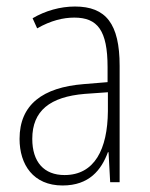

<svg xmlns="http://www.w3.org/2000/svg" viewBox="-20 -625 460 589"><path d="M210 -605C165 -605 119 -592 80 -569L94 -538C136 -562 174 -571 208 -571C279 -571 310 -532 310 -419V-373L237 -367C111 -357 40 -304 40 -199C40 -120 82 -56 172 -56C254 -56 291 -104 311 -158H313L318 -66H347V-423C347 -552 305 -605 210 -605ZM240 -337 311 -342V-284C310 -167 270 -88 178 -88C115 -88 79 -128 79 -199C79 -285 133 -328 240 -337Z"/></svg>

Font: Noto Sans Malayalam UI Condensed ExtraLight
Style: Regular
Weight: 200
Width: 3
Designer: Jelle Bosma - Monotype Design Team
Foundry: Monotype Imaging Inc.
Version: Version 2.104